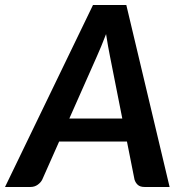

<svg xmlns="http://www.w3.org/2000/svg" viewBox="-58 -743 730 763"><path d="M616 0 444 -723H311.5L-38 0H63.5C74.2 0 83.7 -3 92 -9C100.3 -15 106.3 -21.8 110 -29.5L177 -180.5H446.5L476.5 -29.5C479.2 -20.8 483.6 -13.8 489.8 -8.2C495.9 -2.8 504.7 0 516 0ZM217.5 -272 327 -519C332 -530.3 337.7 -543.5 344 -558.5C350.3 -573.5 356.8 -589.8 363.5 -607.5C366.2 -590.2 368.8 -574 371.5 -559C374.2 -544 376.7 -530.8 379 -519.5L428 -272Z"/></svg>

Font: Lato
Style: Bold Italic
Weight: 700
Italic angle: -7°
Designer: Lukasz Dziedzic
Foundry: tyPoland Lukasz Dziedzic
Version: Version 2.007; 2014-02-27